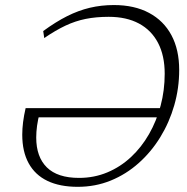

<svg xmlns="http://www.w3.org/2000/svg" viewBox="-20 -712 724 742"><path d="M79 -294H615L604 -258.5H107.5L133.5 -276Q126.5 -250 123.2 -226Q120 -202 120 -180.5Q120 -105.5 161.2 -65Q202.5 -24.5 285.5 -24.5Q344 -24.5 394.8 -45.8Q445.5 -67 486.2 -105Q527 -143 556 -193.8Q585 -244.5 600.8 -303.8Q616.5 -363 616.5 -427Q616.5 -497 590.8 -546.2Q565 -595.5 516.8 -621.2Q468.5 -647 400 -647Q351.5 -647 311.5 -639Q271.5 -631 233.2 -613Q195 -595 151 -565L147 -592Q195.5 -627.5 239.2 -649.5Q283 -671.5 327.2 -682Q371.5 -692.5 420 -692.5Q499.5 -692.5 556 -662.2Q612.5 -632 642.5 -576Q672.5 -520 672.5 -441.5Q672.5 -371.5 653.5 -305.2Q634.5 -239 599.5 -182Q564.5 -125 516 -81.8Q467.5 -38.5 408 -14.2Q348.5 10 280.5 10Q211 10 163.2 -13Q115.5 -36 90.8 -81Q66 -126 66 -191.5Q66 -214.5 69.2 -240.2Q72.5 -266 79 -294Z"/></svg>

Font: Newsreader Light
Style: Italic
Weight: 300
Italic angle: -17°
Designer: Hugues Gentile
Foundry: Production Type
Version: Version 1.003